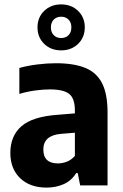

<svg xmlns="http://www.w3.org/2000/svg" viewBox="-20 -843 560 873"><path d="M192 10Q116 10 71.5 -33Q27 -76 27 -147.5Q27 -225 77.5 -269Q128 -313 241.5 -321L320.5 -327.5V-340.5Q320.5 -395 294.8 -415.8Q269 -436.5 206.5 -436.5Q176.5 -436.5 139.5 -431.5Q102.5 -426.5 68 -416V-534Q105.5 -544.5 150.2 -550Q195 -555.5 234.5 -555.5Q315.5 -555.5 367.2 -534.5Q419 -513.5 444 -464.8Q469 -416 469 -332V0H344.5L333.5 -56H326.5Q304.5 -21 269.2 -5.5Q234 10 192 10ZM177 -163.5Q177 -100 243.5 -100Q263 -100 283.2 -107.5Q303.5 -115 320.5 -134V-239.5L258 -234.5Q177 -227.5 177 -163.5ZM258 -614Q211.5 -614 181 -643.5Q150.5 -673 150.5 -718.5Q150.5 -764 181 -793.5Q211.5 -823 258 -823Q304.5 -823 335 -793.5Q365.5 -764 365.5 -718.5Q365.5 -673 335 -643.5Q304.5 -614 258 -614ZM258 -670Q278.5 -670 291.5 -683Q304.5 -696 304.5 -718.5Q304.5 -741 291.5 -754Q278.5 -767 258 -767Q237.5 -767 224.5 -754Q211.5 -741 211.5 -718.5Q211.5 -696 224.5 -683Q237.5 -670 258 -670Z"/></svg>

Font: Encode Sans SemiCondensed SemiCondensed
Style: Bold
Weight: 700
Width: 4
Designer: Multiple Designers
Foundry: Impallari Type
Version: Version 3.000; ttfautohint (v1.8.3) -l 8 -r 50 -G 200 -x 14 